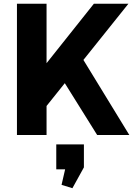

<svg xmlns="http://www.w3.org/2000/svg" viewBox="-20 -720 721 1024"><path d="M100.8 -222.8 480.6 -700H664.8L207.4 -128.7ZM70.4 -700H228.3V0H70.4ZM288.9 -335.2 409.7 -425.1 669.7 0H498.2ZM427.5 50V172.6L366.2 283.7L308.3 265.9L346.1 101.7L407 183.2H280.1V50Z"/></svg>

Font: Pathway Extreme 8pt Thin
Style: Regular
Weight: 100
Designer: Eduardo Rodriguez Tunni
Foundry: Eduardo Rodriguez Tunni
Version: Version 1.000